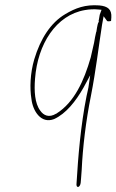

<svg xmlns="http://www.w3.org/2000/svg" viewBox="-20 -486 452 745"><path d="M113 -256C97 -202 95 -143 102 -102C107 -56 139 -4 190 -24C236 -45 274 -93 304 -146L330 -194L323 -146C321 -135 318 -124 316 -114C293 1 283 124 277 225C274 245 290 244 293 224C294 210 295 205 297 173C301 87 313 -16 333 -115C352 -212 362 -300 376 -390L382 -423L396 -404C400 -403 405 -403 408 -404C410 -404 412 -405 411 -406L412 -418C414 -449 399 -462 365 -465C311 -469 273 -455 233 -431C177 -398 137 -336 113 -256ZM116 -181C126 -314 197 -428 310 -447C327 -450 345 -451 363 -449L374 -448L367 -429C367 -427 365 -418 363 -406C362 -405 363 -402 364 -401L361 -398L359 -391C357 -384 356 -375 354 -363L353 -361C350 -350 348 -336 345 -320L332 -263C306 -172 268 -89 200 -46L199 -45H198C170 -28 149 -38 136 -57C115 -85 112 -133 116 -181Z"/></svg>

Font: Stray Cat
Style: ExLtExtObl
Weight: 200
Version: Version 1.0